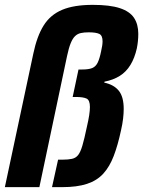

<svg xmlns="http://www.w3.org/2000/svg" viewBox="-28 -770 589 790"><path d="M-8 0 109 -549Q124 -621 151.5 -665Q179 -709 227.5 -729.5Q276 -750 354 -750Q424 -750 465 -736.5Q506 -723 523.5 -696.5Q541 -670 541 -631Q541 -616 539.5 -601Q538 -586 535 -571Q526 -531 508.5 -502.5Q491 -474 464.5 -457.5Q438 -441 402 -434L401 -430Q440 -422 460.5 -397Q481 -372 481 -322Q481 -304 478.5 -282Q476 -260 470 -234Q457 -173 440 -128.5Q423 -84 397 -55.5Q371 -27 330 -13.5Q289 0 228 0H186L211 -113H229Q253 -113 268.5 -116.5Q284 -120 293.5 -132Q303 -144 311 -171Q319 -198 329 -246Q336 -276 339 -296Q342 -316 342 -330Q342 -358 328 -364.5Q314 -371 284 -371H271L295 -484H309Q337 -484 351.5 -490Q366 -496 374 -512.5Q382 -529 388 -559Q391 -572 392.5 -582Q394 -592 394 -600Q394 -624 380.5 -630.5Q367 -637 337 -637Q318 -637 304.5 -634Q291 -631 281 -621.5Q271 -612 263 -592.5Q255 -573 248 -540L134 0Z"/></svg>

Font: Saira SemiCondensed
Style: Bold Italic
Weight: 700
Width: 4
Italic angle: -12°
Designer: Hector Gatti with collaboration of the Omnibus-Type team
Foundry: Omnibus-Type
Version: Version 1.101